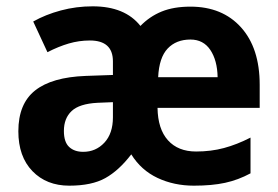

<svg xmlns="http://www.w3.org/2000/svg" viewBox="-20 -577 879 607"><path d="M582 -556Q683 -556 742 -490.5Q801 -425 801 -309V-236H478Q479 -169 511 -133.5Q543 -98 600 -98Q647 -98 688 -109Q729 -120 772 -142V-29Q733 -8 691.5 1Q650 10 593 10Q530 10 478 -14.5Q426 -39 395 -89Q356 -38 313 -14Q270 10 199 10Q127 10 82.5 -36Q38 -82 38 -162Q38 -249 91 -291Q144 -333 251 -337L337 -340V-383Q337 -449 264 -449Q230 -449 197.5 -439.5Q165 -430 130 -412L85 -509Q124 -531 172.5 -544Q221 -557 273 -557Q375 -557 424 -495Q453 -525 491 -540.5Q529 -556 582 -556ZM582 -452Q537 -452 510 -423.5Q483 -395 480 -333H668Q667 -386 645 -419Q623 -452 582 -452ZM288 -252Q231 -249 206.5 -226Q182 -203 182 -163Q182 -128 198.5 -112.5Q215 -97 243 -97Q283 -97 310 -126Q337 -155 337 -206V-254Z"/></svg>

Font: Noto Sans Gurmukhi UI SemiCondensed
Style: Bold
Weight: 700
Width: 4
Designer: Jelle Bosma - Monotype Design Team
Foundry: Monotype Imaging Inc.
Version: Version 2.004; ttfautohint (v1.8.4.7-5d5b)